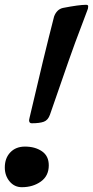

<svg xmlns="http://www.w3.org/2000/svg" viewBox="-66 -755 387 799"><path d="M66 -242Q55 -242 55 -255L57 -265Q117 -523 159 -686Q170 -716 196 -722Q263 -735 292 -735Q301 -735 301 -729Q301 -719 297 -711Q235 -548 219 -500L142 -278Q134 -255 116.5 -248.5Q99 -242 66 -242ZM25 24Q-6 24 -26 0Q-46 -24 -46 -58Q-46 -97 -23 -121Q0 -145 38 -145Q80 -145 108.5 -125.5Q137 -106 137 -67Q137 -23 104 0.5Q71 24 25 24Z"/></svg>

Font: Bangerz Fix
Style: Regular
Weight: 400
Designer: vernon adams
Foundry: Vernon Adams
Version: Version 2.10;December 28, 2023;FontCreator 13.0.0.2683 64-bi